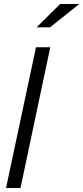

<svg xmlns="http://www.w3.org/2000/svg" viewBox="-20 -935 414 955"><path d="M279 -915H374L229 -799H162ZM10 0 159 -700H230L82 0Z"/></svg>

Font: Red Hat Display
Style: Italic
Weight: 400
Italic angle: -12°
Designer: Pentagram / MCKL
Foundry: Pentagram / MCKL
Version: Version 1.003; Red Hat Display Italic